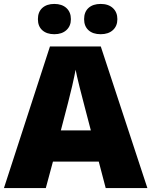

<svg xmlns="http://www.w3.org/2000/svg" viewBox="-20 -952 766 972"><path d="M515.1 0 480 -133.8H248L211.9 0H0L232.9 -716.8H490.2L726.1 0ZM439.9 -292 409.2 -409.2Q398.4 -448.2 383.1 -510.3Q367.7 -572.3 362.8 -599.1Q358.4 -574.2 345.5 -517.1Q332.5 -460 288.1 -292ZM171.9 -855Q171.9 -891.6 194.3 -911.9Q216.8 -932.1 254.9 -932.1Q293.5 -932.1 316.2 -911.4Q338.9 -890.6 338.9 -855Q338.9 -820.3 316.2 -799.6Q293.5 -778.8 254.9 -778.8Q216.8 -778.8 194.3 -798.8Q171.9 -818.8 171.9 -855ZM405.8 -855Q405.8 -891.6 428.2 -911.9Q450.7 -932.1 489.7 -932.1Q528.8 -932.1 551.5 -911.1Q574.2 -890.1 574.2 -855Q574.2 -820.3 551.5 -799.6Q528.8 -778.8 489.7 -778.8Q450.2 -778.8 428 -799.1Q405.8 -819.3 405.8 -855Z"/></svg>

Font: Open Sans ExtBd
Style: Bold
Weight: 800
Foundry: Ascender Corporation
Version: Version 1.10